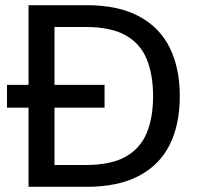

<svg xmlns="http://www.w3.org/2000/svg" viewBox="-20 -720 760 740"><path d="M7 -305V-393H383V-305ZM90 0V-700H314Q436 -700 516 -657Q596 -614 634.5 -535.5Q673 -457 673 -349Q673 -241 634.5 -163Q596 -85 516 -42.5Q436 0 314 0ZM190 -84H310Q407 -84 464 -116Q521 -148 545.5 -207.5Q570 -267 570 -349Q570 -432 545.5 -492Q521 -552 464 -584Q407 -616 310 -616H190Z"/></svg>

Font: DM Sans 24pt Medium
Style: Regular
Weight: 500
Designer: Colophon Foundry, Jonny Pinhorn
Foundry: Colophon Foundry
Version: Version 4.004;gftools[0.9.30]